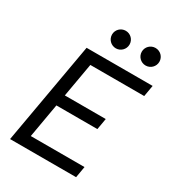

<svg xmlns="http://www.w3.org/2000/svg" viewBox="-211 -1016 1030 1135"><g transform="rotate(30 304.5 -448.0)"><path d="M36.6 0H487.3L500.5 -76.7H133.8L174.3 -309.1H454.1L467.3 -385.3H188L228.5 -616.7H596.2L609.4 -693.4H158.7ZM512.7 -776.9C545.9 -776.9 572.8 -803.7 572.8 -836.9C572.8 -870.1 545.9 -896.5 512.7 -896.5C479.5 -896.5 452.6 -870.1 452.6 -836.9C452.6 -803.7 479.5 -776.9 512.7 -776.9ZM309.6 -776.9C342.3 -776.9 369.1 -803.7 369.1 -836.9C369.1 -870.1 342.3 -896.5 309.6 -896.5C276.4 -896.5 249.5 -870.1 249.5 -836.9C249.5 -803.7 276.4 -776.9 309.6 -776.9Z"/></g></svg>

Font: Cascadia Code PL SemiLight
Style: Italic
Weight: 350
Italic angle: -10°
Monospace: yes
Designer: Aaron Bell
Foundry: Saja Typeworks
Version: Version 2404.023